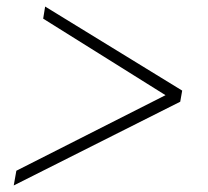

<svg xmlns="http://www.w3.org/2000/svg" viewBox="-20 -567 636 587"><path d="M30 -45 486 -276 112 -510 118 -547 537 -290 531 -256 22 0Z"/></svg>

Font: Sarabun Thin
Style: Italic
Weight: 250
Italic angle: -10°
Designer: Suppakit Chalermlarp | Katatrad Co.,Ltd.
Foundry: Cadson Demak Co.,Ltd.
Version: Version 1.000; ttfautohint (v1.6)